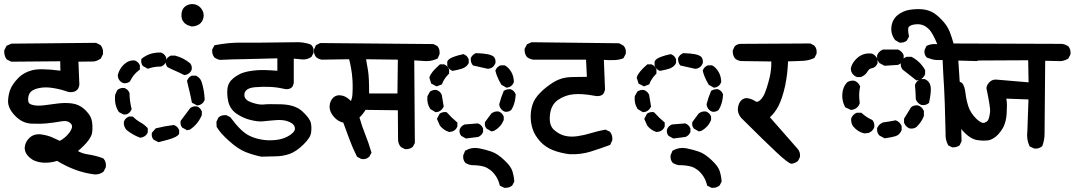

<svg xmlns="http://www.w3.org/2000/svg" viewBox="-35 -775 5183 926"><path d="M422.9 66.4Q372.6 60.5 326.2 43Q282.2 26.4 240.7 1Q206.1 11.7 170.9 9.3Q131.8 6.3 107.4 -15.6Q81.5 -39.1 84.5 -66.4Q87.4 -92.8 108.9 -111.8Q130.9 -131.3 165.5 -126.5Q197.3 -121.6 218.3 -111.8Q235.4 -103.5 253.4 -95.7Q281.7 -110.4 301.8 -138.2Q311.5 -152.8 312.3 -162.8Q313 -172.9 306.2 -179.2Q291.5 -195.3 261.7 -189.9Q226.1 -183.6 192.4 -180.2Q158.7 -176.8 116.7 -178.7Q71.8 -180.7 37.1 -217.3Q2 -253.9 3.9 -290.5Q4.9 -307.6 8.1 -322Q11.2 -336.4 17.1 -348.6Q20.5 -356.9 25.9 -365.2Q31.2 -373.5 37.8 -381.8Q44.4 -390.1 52.7 -398.4Q65.4 -411.6 82 -421.1Q98.6 -430.7 119.1 -436Q157.2 -446.8 256.3 -434.1L255.4 -479.5L21.5 -477.5H19L17.1 -478.5L-0.5 -487.3L-2.4 -488.3L-3.9 -490.2Q-15.6 -506.8 -14.6 -529.8V-531.7L-13.7 -533.7L-4.9 -551.3L-3.4 -554.2L0 -555.7L17.6 -563.5L19.5 -564.5H21.5L425.8 -568.4H428.2L430.2 -567.4L447.8 -558.6L449.7 -557.6L451.2 -555.7Q455.6 -549.8 458.3 -543.2Q460.9 -536.6 461.7 -529.8Q462.4 -522.9 461.9 -515.6V-513.7L460.9 -512.2L452.1 -494.6L451.2 -492.2L448.7 -491.2Q444.3 -487.8 439.2 -485.4Q434.1 -482.9 429 -481.2Q423.8 -479.5 418.5 -478.5H418H417L343.3 -477.5L347.7 -367.7V-366.7V-366.2Q345.2 -345.2 330.3 -336.4Q315.4 -327.6 293 -332L292.5 -332.5H291.5Q259.3 -344.2 223.1 -350.1Q187.5 -356.4 157.7 -351.1Q143.6 -348.6 132.8 -344.2Q122.1 -339.8 114.7 -333.5Q108.4 -327.6 104.7 -318.6Q101.1 -309.6 100.6 -296.9Q100.1 -285.2 104.2 -279.1Q108.4 -272.9 118.2 -270Q141.6 -262.7 176.3 -267.1Q212.4 -271.5 244.1 -275.9Q277.3 -280.3 310.5 -276.4Q346.2 -272 373 -247.6Q385.7 -235.4 394.3 -223.4Q402.8 -211.4 406.2 -199.2Q409.7 -187 410.6 -171.6Q411.6 -156.2 409.7 -138.2Q406.2 -101.6 340.8 -46.4Q363.8 -33.7 390.1 -30.3Q426.3 -24.9 460.4 -12.2L462.9 -11.2L464.4 -9.8Q478 5.4 475.6 29.3V31.2L474.6 32.7L465.8 50.3L464.8 52.2L462.9 53.7Q446.8 66.4 423.8 66.4H423.3Z M726.1 -90.8 707.5 -100.6 705.6 -101.6 704.1 -103.5Q694.8 -115.7 697.3 -132.3L697.8 -135.3L699.7 -137.2L714.4 -153.8L716.3 -156.2L719.2 -156.7Q759.8 -167 801.8 -171.9H804.2L806.6 -170.9Q821.8 -164.6 828.1 -149.4L829.1 -147.5V-145.5V-132.8V-130.9L828.6 -129.4L828.1 -128.9Q822.3 -114.7 776.4 -101.6Q764.2 -98.1 735.4 -90.8H734.9L734.4 -90.3H733.9H733.4H732.9L729 -89.4ZM638.2 -111.8Q621.6 -118.2 606.2 -127Q590.8 -135.7 576.2 -147.5L575.2 -148.4L574.7 -148.9Q560.1 -166 562.5 -187.5V-189L563.5 -190.4Q566.4 -197.8 572 -203.4Q577.6 -209 585 -211.9L586.9 -212.9H588.9H601.6H605.5L608.4 -210Q622.1 -196.3 640.1 -186Q660.6 -174.8 675.3 -159.2L677.7 -156.2V-152.3V-138.7V-136.7L676.8 -134.8Q673.8 -127.4 668.2 -122.3Q662.6 -117.2 655.3 -114.3L654.3 -113.8L653.3 -113.3L643.6 -111.3L640.6 -110.8ZM863.3 -148.9 845.7 -158.7 844.2 -159.2 842.8 -161.1Q833.5 -173.3 835.9 -189.9L836.4 -192.4L837.9 -194.3L881.8 -252.9L882.8 -254.4L884.3 -254.9Q897 -264.2 914.6 -261.7L916 -261.2L917 -260.7Q920.4 -259.3 923.6 -257.1Q926.8 -254.9 929.4 -252.2Q932.1 -249.5 934.1 -246.1Q936 -242.7 937.5 -239.3L938.5 -237.3V-235.4V-222.7V-220.7L938 -219.2Q929.2 -198.2 915.5 -181.2Q901.9 -164.1 882.3 -150.9L880.9 -149.9L878.9 -149.4L870.1 -147.5L866.7 -147ZM559.1 -223.6 540.5 -233.4 538.1 -234.9 536.6 -237.3Q515.1 -272 520.5 -317.4V-318.8L521.5 -320.3L529.3 -337.9L530.3 -339.8L531.7 -341.3Q545.9 -353 564.9 -350.6L565.9 -350.1L567.4 -349.6Q582.5 -343.3 588.9 -328.1L589.8 -326.2V-324.2Q589.8 -290 599.1 -252.4L600.1 -249L598.6 -246.1Q592.3 -231 578.1 -224.6L576.7 -223.6H575.2L564.5 -222.7H561.5ZM913.6 -267.6 895 -277.3 890.6 -279.8 889.6 -284.2Q887.2 -296.9 884.8 -308.8Q882.3 -320.8 879.4 -332.5Q876.5 -344.2 873.5 -356.4Q870.6 -368.7 867.7 -381.8L866.7 -384.8L868.2 -387.7Q871.1 -395 876.2 -400.6Q881.3 -406.2 888.7 -409.2L890.6 -410.2H892.6H908.2H910.6L913.1 -408.7Q918.9 -405.3 924.1 -400.6Q929.2 -396 932.6 -390.1Q936 -384.3 938 -377.9Q950.2 -339.8 952.1 -295.4V-293L951.2 -291Q944.8 -275.9 929.7 -269.5L928.7 -269H928.2L920.4 -267.1L916.5 -266.1ZM557.6 -375Q542.5 -381.3 536.1 -396.5L535.6 -397.5L535.2 -398.4L533.2 -409.2V-411.1V-413.1Q540 -442.4 562 -463.4Q585.4 -485.8 614.3 -483.4H615.7L617.2 -482.4Q632.3 -476.1 638.7 -461.9L639.6 -460V-458V-444.3V-439.5L635.7 -436.5Q608.4 -416.5 592.8 -384.3L591.8 -382.3L589.8 -380.9Q578.1 -371.6 560.1 -374L559.1 -374.5ZM851.1 -414.1Q832.5 -423.8 813.5 -432.1Q793.5 -440.4 774.9 -450.2L772.9 -451.2L771.5 -453.1Q762.2 -465.3 764.6 -481.9L765.1 -482.9L765.6 -484.4Q772 -499.5 787.1 -505.9L789.1 -506.8H790.5H791H808.6H810.1L811 -506.3Q850.1 -496.1 881.3 -470.2L881.8 -469.7L882.8 -468.8Q892.1 -456.5 889.6 -439.9L889.2 -439L888.7 -437.5Q882.3 -422.4 867.2 -416L866.2 -415.5H865.7L857.9 -413.6L854 -412.6ZM673.8 -445.8 656.2 -455.6 654.8 -456.1 653.3 -458Q644 -470.2 646.5 -486.8L647 -490.7L649.9 -493.2Q688 -523.4 740.7 -521.5H742.2L744.1 -520.5Q749 -518.6 753.2 -515.4Q757.3 -512.2 760.5 -508.1Q763.7 -503.9 765.6 -499L766.6 -497.1V-495.1V-480.5V-478.5L766.1 -477.1L765.6 -476.6Q759.3 -461.4 744.1 -455.1L742.2 -454.1H740.2Q729.5 -454.1 719.5 -453.1Q709.5 -452.1 700.2 -450Q690.9 -447.8 682.1 -444.8L677.7 -443.4ZM889.6 -647.5Q886.2 -648.4 883.5 -649.2Q880.9 -649.9 878.2 -650.9Q875.5 -651.9 872.8 -652.8Q870.1 -653.8 867.7 -655Q865.2 -656.2 863 -657.7Q860.8 -659.2 858.9 -660.6Q856.9 -662.1 855 -663.8Q853 -665.5 851.6 -667.5Q838.4 -682.1 840.3 -707.5Q842.3 -734.4 861.8 -746.6Q880.9 -758.3 902.8 -754.4Q924.8 -750 937.5 -731Q950.7 -711.9 946.3 -689.9Q943.8 -679.2 938.5 -670.9Q933.1 -662.6 924.8 -657.2Q919.4 -653.8 914.1 -651.9Q908.7 -649.9 903.1 -648.7Q897.5 -647.5 891.6 -647.5H890.6Z M1224.6 -19.5Q1184.6 -27.8 1148.9 -42Q1111.8 -57.1 1069.8 -95.2Q1048.3 -114.3 1033.9 -130.6Q1019.5 -147 1011.2 -161.1L1009.8 -163.1V-165.5L1008.8 -185.1V-187.5L1009.8 -189.9L1017.6 -206.5L1018.6 -208L1020 -209.5Q1032.7 -220.7 1054.2 -219.7H1056.2L1058.1 -218.8L1073.7 -210.9L1075.7 -210L1077.1 -208Q1103 -173.3 1126 -150.9Q1137.2 -140.1 1148.7 -131.8Q1160.2 -123.5 1172.4 -118.2Q1197.3 -106.9 1226.3 -101.8Q1255.4 -96.7 1286.1 -99.1Q1301.8 -100.1 1315.4 -103.3Q1329.1 -106.4 1340.8 -111.3Q1364.3 -121.6 1377.9 -135.3Q1383.8 -141.6 1386 -147Q1388.2 -152.3 1387.2 -157.7Q1387.2 -159.7 1386.5 -161.6Q1385.7 -163.6 1385.3 -165.3Q1384.8 -167 1383.8 -168.7Q1382.8 -170.4 1381.6 -171.9Q1380.4 -173.3 1378.9 -174.8Q1377.4 -176.3 1376 -177.7Q1365.2 -186.5 1344.7 -192.4Q1323.2 -198.2 1291.5 -195.3Q1274.4 -193.8 1260.3 -192.6Q1246.1 -191.4 1234.4 -189.9Q1221.7 -188.5 1206.5 -190.2Q1191.4 -191.9 1173.8 -196.3Q1156.2 -200.2 1139.6 -207.8Q1123 -215.3 1107.4 -225.6Q1090.8 -236.8 1080.6 -251.7Q1070.3 -266.6 1065.9 -285.2Q1058.6 -319.8 1062 -348.1Q1065.9 -378.4 1091.3 -398.4Q1094.2 -400.9 1097.7 -403.3Q1101.1 -405.8 1104.5 -408Q1107.9 -410.2 1111.3 -412.1Q1114.7 -414.1 1118.2 -416Q1121.6 -418 1125 -419.4Q1128.4 -420.9 1132.1 -422.4Q1135.7 -423.8 1139.2 -424.8Q1163.1 -432.6 1200.7 -436Q1218.8 -437.5 1244.1 -437Q1269.5 -436.5 1302.7 -433.6V-493.7Q1190.4 -490.2 1141.6 -489.7Q1091.3 -489.3 1027.8 -486.3H1026.9H1025.9Q1011.7 -488.8 1000.5 -497.1L999 -497.6L998.5 -498.5Q992.7 -505.9 990.2 -514.6Q987.8 -523.4 988.3 -533.7V-536.1L989.3 -537.6L997.1 -552.2L999.5 -556.6L1003.9 -557.6Q1071.3 -570.3 1129.9 -569.3Q1187.5 -568.4 1390.1 -571.3Q1403.3 -571.8 1416 -570.8Q1428.7 -569.8 1440.7 -567.1Q1452.6 -564.5 1463.9 -560.1L1465.3 -559.1L1466.8 -557.6Q1480 -544.4 1477.5 -522.5L1477.1 -520.5L1476.6 -519L1468.8 -503.4L1467.8 -501.5L1465.8 -500Q1457 -493.7 1446.5 -490.7Q1436 -487.8 1424.3 -488.3H1423.8L1381.8 -492.2V-378.9V-378.4Q1381.8 -377 1381.6 -375.2Q1381.3 -373.5 1381.1 -372.1Q1380.9 -370.6 1380.4 -369.6Q1377 -353.5 1363.5 -347.9Q1350.1 -342.3 1331.5 -347.2Q1300.3 -354.5 1265.6 -356Q1230.5 -357.4 1196.3 -354.5Q1164.6 -352.1 1151.9 -338.9Q1140.6 -327.1 1144.5 -308.6Q1147 -300.3 1155.3 -293Q1163.6 -285.6 1180.2 -280.3Q1214.8 -268.6 1235.4 -271Q1247.1 -272.5 1268.6 -272.7Q1290 -272.9 1321.3 -272Q1354 -271 1379.6 -262.7Q1405.3 -254.4 1423.3 -237.8Q1459 -205.1 1464.4 -181.6Q1468.8 -159.7 1465.3 -135.3Q1463.4 -121.6 1453.6 -107.2Q1443.8 -92.8 1427.2 -76.7Q1394 -44.4 1361.8 -32.7Q1330.1 -21.5 1293.5 -21Q1258.8 -20.5 1227.1 -19.5H1225.6Z M1916.5 -56.6 1900.9 -64.5 1899.4 -65.4 1897.9 -66.4Q1891.6 -73.7 1888.2 -83Q1884.8 -92.3 1884.8 -102.5L1883.8 -243.2L1728 -245.1Q1715.3 -224.1 1698.7 -208.5Q1711.4 -163.6 1726.6 -126.5Q1742.7 -86.4 1755.4 -43L1756.8 -39.1L1754.9 -35.6L1747.1 -21L1746.1 -19.5L1744.6 -18.1Q1731 -5.4 1710 -7.8L1708 -8.3L1706.5 -8.8L1689.9 -17.6L1687 -19L1685.5 -22Q1665 -62.5 1649.4 -105.5Q1635.3 -145 1620.6 -183.6Q1595.2 -189 1575.7 -210.9Q1553.7 -235.8 1554.7 -262.2Q1555.7 -288.6 1572.3 -304.2Q1589.8 -320.3 1617.2 -313.5Q1637.2 -308.6 1657.7 -287.6Q1660.6 -294.9 1662.6 -304Q1664.6 -313 1665 -323.7Q1665.5 -334.5 1665.8 -345.5Q1666 -356.4 1665.8 -366.9Q1665.5 -377.4 1665 -388.2Q1664.1 -403.8 1662.4 -418.5Q1660.6 -433.1 1658.2 -445.8Q1654.3 -468.3 1648.9 -489.3L1517.6 -487.3H1516.6H1516.1Q1502 -489.7 1490.2 -499L1489.3 -500L1488.8 -500.5Q1477.1 -514.6 1479.5 -536.1V-537.6L1480.5 -539.1L1487.3 -553.7L1488.8 -557.1L1491.7 -558.6L1507.3 -566.4L1509.3 -567.4H1511.7L2052.7 -562.5H2055.2L2057.1 -561.5L2072.8 -553.7L2074.7 -552.7L2076.2 -550.8Q2079.1 -546.9 2081.1 -542.7Q2083 -538.6 2084 -533.9Q2085 -529.3 2085.2 -524.4Q2085.4 -519.5 2085 -514.6V-513.2L2084 -511.7L2077.1 -496.1L2075.7 -492.7L2072.3 -491.2Q2056.6 -483.9 2038.3 -481.4Q2020 -479 2001 -481.4L1962.9 -483.9L1965.8 -87.9V-85.4L1964.8 -83.5L1957 -68.8L1956.1 -66.9L1954.6 -65.9Q1947.8 -60.1 1939 -57.6Q1930.2 -55.2 1920.4 -55.7H1918.5ZM1881.8 -324.2 1883.8 -487.3 1730.5 -489.3Q1735.4 -463.4 1740.2 -433.1Q1745.6 -397.5 1745.1 -324.2Z M2395 129.9 2379.4 122.1 2375.5 120.1 2374.5 115.7Q2371.6 104.5 2367.4 94.7Q2363.3 85 2357.7 76.2Q2352.1 67.4 2345 59.3Q2337.9 51.3 2330.3 45.4Q2322.8 39.6 2315.2 35.4Q2307.6 31.2 2299.8 28.8Q2274.9 21.5 2239.3 21.5H2238.3H2237.8Q2223.1 19 2210.4 11.2L2209.5 10.3L2208.5 9.3Q2196.8 -4.9 2199.2 -25.4V-26.9L2200.2 -28.3L2207 -44.9L2208 -47.9L2210.9 -49.3Q2239.3 -65.9 2273.4 -60.1Q2305.2 -54.2 2335 -43.9Q2350.6 -38.6 2366 -28.1Q2381.3 -17.6 2397.5 -2.4Q2429.7 27.8 2436.5 51.3Q2443.4 73.2 2445.3 97.7V100.6L2444.3 103L2436.5 117.7L2435.5 119.6L2434.1 120.6Q2420.4 131.8 2398.9 130.9H2397ZM2209 -108.9 2191.4 -118.7 2189.9 -119.1 2189 -120.6Q2179.2 -131.8 2181.6 -149.9L2182.1 -150.9L2182.6 -152.3Q2185.5 -159.7 2191.2 -165.3Q2196.8 -170.9 2204.1 -173.8L2205.6 -174.8H2207L2267.6 -179.7H2270L2272.5 -178.7Q2287.6 -172.4 2293.9 -157.2L2294.9 -155.3V-153.3V-140.6V-138.7L2294.4 -137.2L2293.9 -136.7Q2291 -129.4 2285.4 -123.8Q2279.8 -118.2 2272.5 -115.2L2271 -114.3H2269.5L2214.8 -107.4L2211.9 -106.9ZM2128.9 -139.2Q2104.5 -147 2086.9 -168.9L2086.4 -169.9L2085.9 -170.9L2074.2 -197.3L2072.3 -201.7L2074.2 -205.6L2084 -224.1L2085 -226.1L2086.9 -227.5Q2097.7 -235.4 2114.7 -234.4L2118.7 -233.9L2121.6 -231.4Q2131.8 -219.7 2143.3 -208.7Q2154.8 -197.8 2167.5 -187L2170.9 -184.1V-179.7V-167V-165L2170.4 -163.6L2169.9 -163.1Q2163.6 -147.5 2147 -141.1H2146L2145 -140.6L2133.3 -138.7L2131.3 -138.2ZM2332 -143.1 2313.5 -153.8 2312 -154.3 2311 -155.8Q2301.3 -167 2303.7 -184.1L2304.2 -186.5L2305.7 -188.5L2334 -226.6L2335 -227.5L2335.9 -228.5Q2351.1 -239.7 2369.6 -237.3L2370.6 -236.8L2372.1 -236.3Q2387.2 -230 2393.6 -214.8L2394.5 -212.9V-210.9V-198.2V-196.3L2393.6 -194.3Q2380.9 -163.1 2349.6 -145L2348.6 -144H2347.2L2339.4 -142.1L2335.4 -141.1ZM2062.5 -235.8 2043 -247.6 2041 -248.5 2039.6 -250.5Q2022.9 -275.9 2026.4 -309.6V-311.5L2027.8 -313.5L2037.6 -331.1L2038.6 -333L2040.5 -334.5Q2054.7 -343.3 2070.8 -340.8L2071.8 -340.3L2073.2 -339.8Q2088.4 -333.5 2094.7 -319.3L2095.2 -318.4L2095.7 -317.4Q2099.6 -296.4 2104.5 -264.2L2105 -261.2L2103.5 -258.3Q2096.2 -243.7 2082 -237.3L2081.1 -236.8L2080.1 -236.3L2069.3 -234.4L2065.4 -233.9ZM2397.5 -237.3Q2382.3 -243.7 2376 -258.8L2375.5 -259.8L2375 -260.7L2373 -270.5L2372.6 -272.9L2373.5 -274.9Q2377.4 -290 2382.3 -304.7Q2387.2 -319.3 2393.6 -334L2394.5 -336.9L2397.5 -338.4Q2409.7 -345.7 2426.3 -344.7H2428.2L2429.7 -343.8Q2444.8 -337.4 2451.2 -322.3L2452.1 -319.8V-317.9Q2451.2 -302.7 2448.5 -289.8Q2445.8 -276.9 2441.4 -265.6Q2437 -254.4 2431.2 -245.6L2430.2 -244.1L2428.7 -243.2Q2416.5 -233.9 2399.9 -236.3L2398.9 -236.8ZM2404.3 -354 2385.7 -364.7 2383.8 -365.7 2382.3 -367.7Q2376.5 -377.4 2371.3 -387.7Q2366.2 -397.9 2362.1 -408.7Q2357.9 -419.4 2355 -431.2L2354 -434.1L2355.5 -437.5Q2361.8 -452.6 2377 -459L2378.9 -460H2380.4H2380.9H2396.5H2398.9L2400.9 -459Q2409.7 -454.1 2417 -446.5Q2424.3 -439 2430.4 -428.7Q2436.5 -418.5 2439.7 -406.5Q2442.9 -394.5 2443.4 -381.3V-378.9L2442.4 -377Q2439.5 -369.6 2434.3 -364Q2429.2 -358.4 2421.9 -355.5L2420.9 -355L2419.9 -354.5L2411.1 -352.5L2407.7 -352.1ZM2066.9 -360.4 2048.3 -370.1 2044.4 -372.1 2043.5 -376 2036.6 -397.5 2035.6 -400.4 2036.6 -402.8Q2043 -426.3 2084.5 -462.4L2086.9 -464.8H2090.8H2104.5H2106.4L2107.9 -464.4L2108.4 -463.9Q2123.5 -457.5 2129.9 -442.4L2130.9 -440.4V-438.5V-423.8V-419.9L2127.9 -417Q2121.1 -410.2 2115.5 -403.1Q2109.9 -396 2105.5 -388.2Q2101.1 -380.4 2098.1 -372.1L2096.2 -368.2L2092.3 -366.7L2074.7 -359.9L2070.8 -358.4ZM2144.5 -434.6Q2141.6 -435.5 2139.2 -437.3Q2136.7 -439 2134.3 -440.9Q2131.8 -442.9 2129.9 -445.3Q2127.9 -447.8 2126.2 -450.2Q2124.5 -452.6 2123 -455.6L2122.1 -457.5V-460V-475.6V-478.5L2123.5 -480.5Q2126 -485.4 2130.9 -489.3Q2135.7 -493.2 2142.1 -496.3Q2148.4 -499.5 2157.2 -502.4Q2166 -505.4 2175.3 -508.1Q2184.6 -510.7 2196.8 -513.2L2200.2 -514.2L2203.1 -512.7Q2206.5 -511.2 2210 -509Q2213.4 -506.8 2216.1 -504.2Q2218.8 -501.5 2220.9 -498Q2223.1 -494.6 2224.6 -491.2L2225.6 -489.3V-487.3V-473.6V-471.2L2224.6 -469.2Q2215.8 -452.1 2194.3 -444.3Q2175.3 -438 2149.9 -433.6L2147 -433.1ZM2316.4 -443.4Q2283.2 -450.2 2249.5 -458.5L2246.6 -459L2244.1 -461.9Q2234.4 -474.6 2235.4 -492.7V-494.6L2236.3 -496.6Q2243.7 -511.2 2257.8 -517.6L2259.8 -518.6H2262.2Q2294.9 -517.6 2314.9 -513.9Q2335 -510.3 2345.7 -502L2346.7 -501L2347.7 -500Q2356.9 -487.8 2354.5 -471.2L2354 -470.2V-469.2Q2351.6 -463.9 2348.6 -459.5Q2345.7 -455.1 2341.3 -451.7Q2336.9 -448.2 2332 -446.3L2331.1 -445.8L2330.1 -445.3L2320.3 -443.4H2318.4Z M2712.9 -31.2Q2671.4 -36.1 2634.3 -49.8Q2615.2 -57.1 2599.1 -67.9Q2583 -78.6 2569.8 -93.3Q2543.9 -122.1 2534.2 -151.9Q2529.3 -166.5 2526.9 -181.6Q2524.4 -196.8 2524.4 -212.4Q2524.4 -243.7 2533.7 -271.5Q2543 -300.3 2570.8 -328.1Q2584 -341.8 2599.9 -354.2Q2615.7 -366.7 2634.3 -378.4Q2647.5 -386.2 2661.4 -391.8Q2675.3 -397.5 2690.2 -400.1Q2705.1 -402.8 2721.2 -403.3Q2733.9 -403.8 2746.8 -403.8Q2759.8 -403.8 2772 -404.1Q2784.2 -404.3 2795.4 -404.3L2791.5 -487.3H2537.1H2536.6H2535.6Q2527.8 -488.8 2520.8 -491.7Q2513.7 -494.6 2507.8 -499L2506.8 -500L2506.3 -500.5Q2494.1 -515.1 2495.1 -537.6V-539.6L2496.1 -541.5L2504.9 -558.1L2506.3 -561L2509.3 -562.5L2525.9 -570.3L2528.3 -571.3H2530.3L2948.2 -566.4H2950.7L2952.6 -565.4L2969.2 -556.6L2970.7 -555.7L2971.7 -554.7Q2979 -547.9 2981.7 -538.3Q2984.4 -528.8 2983.4 -517.6L2982.9 -515.6L2982.4 -514.2L2973.6 -497.6L2971.7 -494.1L2968.8 -493.2Q2954.1 -486.8 2930.7 -485.4Q2907.2 -483.9 2877.4 -486.3L2882.8 -348.1V-347.7V-347.2Q2882.8 -344.7 2882.6 -342Q2882.3 -339.4 2881.3 -336.9Q2877.4 -319.8 2863.5 -314.5Q2849.6 -309.1 2830.1 -313.5Q2772 -324.2 2731 -320.3Q2690.9 -316.9 2655.3 -292.5Q2638.7 -280.8 2629.2 -262.7Q2619.6 -244.6 2617.2 -219.7Q2614.7 -194.8 2619.6 -177.5Q2624.5 -160.2 2635.7 -149.9Q2648.4 -138.2 2661.9 -130.9Q2675.3 -123.5 2689.5 -120.1Q2718.3 -113.3 2750 -118.2Q2783.2 -123 2814.9 -132.8Q2848.1 -143.1 2882.3 -149.4L2885.3 -149.9L2888.2 -148.4L2904.8 -140.6L2906.7 -139.6L2908.2 -137.7Q2920.4 -120.6 2918 -99.6V-97.7L2917 -96.2L2909.2 -79.6L2907.7 -76.2L2903.8 -74.7Q2881.3 -66.4 2858.6 -58.6Q2835.9 -50.8 2813.5 -43.9Q2767.1 -29.3 2713.4 -31.2Z M3395 129.9 3379.4 122.1 3375.5 120.1 3374.5 115.7Q3371.6 104.5 3367.4 94.7Q3363.3 85 3357.7 76.2Q3352.1 67.4 3345 59.3Q3337.9 51.3 3330.3 45.4Q3322.8 39.6 3315.2 35.4Q3307.6 31.2 3299.8 28.8Q3274.9 21.5 3239.3 21.5H3238.3H3237.8Q3223.1 19 3210.4 11.2L3209.5 10.3L3208.5 9.3Q3196.8 -4.9 3199.2 -25.4V-26.9L3200.2 -28.3L3207 -44.9L3208 -47.9L3210.9 -49.3Q3239.3 -65.9 3273.4 -60.1Q3305.2 -54.2 3335 -43.9Q3350.6 -38.6 3366 -28.1Q3381.3 -17.6 3397.5 -2.4Q3429.7 27.8 3436.5 51.3Q3443.4 73.2 3445.3 97.7V100.6L3444.3 103L3436.5 117.7L3435.5 119.6L3434.1 120.6Q3420.4 131.8 3398.9 130.9H3397ZM3209 -108.9 3191.4 -118.7 3189.9 -119.1 3189 -120.6Q3179.2 -131.8 3181.6 -149.9L3182.1 -150.9L3182.6 -152.3Q3185.5 -159.7 3191.2 -165.3Q3196.8 -170.9 3204.1 -173.8L3205.6 -174.8H3207L3267.6 -179.7H3270L3272.5 -178.7Q3287.6 -172.4 3293.9 -157.2L3294.9 -155.3V-153.3V-140.6V-138.7L3294.4 -137.2L3293.9 -136.7Q3291 -129.4 3285.4 -123.8Q3279.8 -118.2 3272.5 -115.2L3271 -114.3H3269.5L3214.8 -107.4L3211.9 -106.9ZM3128.9 -139.2Q3104.5 -147 3086.9 -168.9L3086.4 -169.9L3085.9 -170.9L3074.2 -197.3L3072.3 -201.7L3074.2 -205.6L3084 -224.1L3085 -226.1L3086.9 -227.5Q3097.7 -235.4 3114.7 -234.4L3118.7 -233.9L3121.6 -231.4Q3131.8 -219.7 3143.3 -208.7Q3154.8 -197.8 3167.5 -187L3170.9 -184.1V-179.7V-167V-165L3170.4 -163.6L3169.9 -163.1Q3163.6 -147.5 3147 -141.1H3146L3145 -140.6L3133.3 -138.7L3131.3 -138.2ZM3332 -143.1 3313.5 -153.8 3312 -154.3 3311 -155.8Q3301.3 -167 3303.7 -184.1L3304.2 -186.5L3305.7 -188.5L3334 -226.6L3335 -227.5L3335.9 -228.5Q3351.1 -239.7 3369.6 -237.3L3370.6 -236.8L3372.1 -236.3Q3387.2 -230 3393.6 -214.8L3394.5 -212.9V-210.9V-198.2V-196.3L3393.6 -194.3Q3380.9 -163.1 3349.6 -145L3348.6 -144H3347.2L3339.4 -142.1L3335.4 -141.1ZM3062.5 -235.8 3043 -247.6 3041 -248.5 3039.6 -250.5Q3022.9 -275.9 3026.4 -309.6V-311.5L3027.8 -313.5L3037.6 -331.1L3038.6 -333L3040.5 -334.5Q3054.7 -343.3 3070.8 -340.8L3071.8 -340.3L3073.2 -339.8Q3088.4 -333.5 3094.7 -319.3L3095.2 -318.4L3095.7 -317.4Q3099.6 -296.4 3104.5 -264.2L3105 -261.2L3103.5 -258.3Q3096.2 -243.7 3082 -237.3L3081.1 -236.8L3080.1 -236.3L3069.3 -234.4L3065.4 -233.9ZM3397.5 -237.3Q3382.3 -243.7 3376 -258.8L3375.5 -259.8L3375 -260.7L3373 -270.5L3372.6 -272.9L3373.5 -274.9Q3377.4 -290 3382.3 -304.7Q3387.2 -319.3 3393.6 -334L3394.5 -336.9L3397.5 -338.4Q3409.7 -345.7 3426.3 -344.7H3428.2L3429.7 -343.8Q3444.8 -337.4 3451.2 -322.3L3452.1 -319.8V-317.9Q3451.2 -302.7 3448.5 -289.8Q3445.8 -276.9 3441.4 -265.6Q3437 -254.4 3431.2 -245.6L3430.2 -244.1L3428.7 -243.2Q3416.5 -233.9 3399.9 -236.3L3398.9 -236.8ZM3404.3 -354 3385.7 -364.7 3383.8 -365.7 3382.3 -367.7Q3376.5 -377.4 3371.3 -387.7Q3366.2 -397.9 3362.1 -408.7Q3357.9 -419.4 3355 -431.2L3354 -434.1L3355.5 -437.5Q3361.8 -452.6 3377 -459L3378.9 -460H3380.4H3380.9H3396.5H3398.9L3400.9 -459Q3409.7 -454.1 3417 -446.5Q3424.3 -439 3430.4 -428.7Q3436.5 -418.5 3439.7 -406.5Q3442.9 -394.5 3443.4 -381.3V-378.9L3442.4 -377Q3439.5 -369.6 3434.3 -364Q3429.2 -358.4 3421.9 -355.5L3420.9 -355L3419.9 -354.5L3411.1 -352.5L3407.7 -352.1ZM3066.9 -360.4 3048.3 -370.1 3044.4 -372.1 3043.5 -376 3036.6 -397.5 3035.6 -400.4 3036.6 -402.8Q3043 -426.3 3084.5 -462.4L3086.9 -464.8H3090.8H3104.5H3106.4L3107.9 -464.4L3108.4 -463.9Q3123.5 -457.5 3129.9 -442.4L3130.9 -440.4V-438.5V-423.8V-419.9L3127.9 -417Q3121.1 -410.2 3115.5 -403.1Q3109.9 -396 3105.5 -388.2Q3101.1 -380.4 3098.1 -372.1L3096.2 -368.2L3092.3 -366.7L3074.7 -359.9L3070.8 -358.4ZM3144.5 -434.6Q3141.6 -435.5 3139.2 -437.3Q3136.7 -439 3134.3 -440.9Q3131.8 -442.9 3129.9 -445.3Q3127.9 -447.8 3126.2 -450.2Q3124.5 -452.6 3123 -455.6L3122.1 -457.5V-460V-475.6V-478.5L3123.5 -480.5Q3126 -485.4 3130.9 -489.3Q3135.7 -493.2 3142.1 -496.3Q3148.4 -499.5 3157.2 -502.4Q3166 -505.4 3175.3 -508.1Q3184.6 -510.7 3196.8 -513.2L3200.2 -514.2L3203.1 -512.7Q3206.5 -511.2 3210 -509Q3213.4 -506.8 3216.1 -504.2Q3218.8 -501.5 3220.9 -498Q3223.1 -494.6 3224.6 -491.2L3225.6 -489.3V-487.3V-473.6V-471.2L3224.6 -469.2Q3215.8 -452.1 3194.3 -444.3Q3175.3 -438 3149.9 -433.6L3147 -433.1ZM3316.4 -443.4Q3283.2 -450.2 3249.5 -458.5L3246.6 -459L3244.1 -461.9Q3234.4 -474.6 3235.4 -492.7V-494.6L3236.3 -496.6Q3243.7 -511.2 3257.8 -517.6L3259.8 -518.6H3262.2Q3294.9 -517.6 3314.9 -513.9Q3335 -510.3 3345.7 -502L3346.7 -501L3347.7 -500Q3356.9 -487.8 3354.5 -471.2L3354 -470.2V-469.2Q3351.6 -463.9 3348.6 -459.5Q3345.7 -455.1 3341.3 -451.7Q3336.9 -448.2 3332 -446.3L3331.1 -445.8L3330.1 -445.3L3320.3 -443.4H3318.4Z M3779.8 14.2Q3764.2 10.3 3710.7 -39.6Q3657.2 -89.4 3540 -206.1L3539.6 -206.5L3539.1 -207Q3521 -229.5 3523.9 -253.9Q3526.9 -277.8 3540 -291Q3554.7 -305.7 3576.2 -300.3Q3593.8 -296.4 3608.9 -286.1Q3616.7 -280.8 3628.9 -290Q3633.8 -293.9 3638.2 -299.3Q3642.6 -304.7 3647 -312.3Q3651.4 -319.8 3654.8 -329.1Q3658.7 -338.9 3662.4 -350.1Q3666 -361.3 3669.7 -374Q3673.3 -386.7 3676.8 -400.9Q3685.5 -438 3685.1 -478.5L3539.1 -480.5H3538.1H3537.6Q3522.5 -482.9 3510.7 -492.2L3509.3 -493.2L3508.8 -494.6Q3498 -509.8 3499 -529.8V-531.7L3500 -533.7L3507.8 -550.3L3508.8 -551.8L3510.3 -553.2Q3523.9 -565.4 3545.4 -563.5L3870.1 -565.4H3872.6L3874.5 -564.5L3890.1 -556.6L3891.6 -555.7L3893.1 -554.2Q3905.8 -540.5 3903.3 -517.6V-515.6L3902.3 -514.2L3894.5 -498.5L3893.1 -495.6L3889.6 -494.1Q3864.7 -482.4 3834 -481.4Q3820.8 -481 3803.7 -480.2Q3786.6 -479.5 3765.6 -479Q3763.7 -419.9 3752 -362.8Q3745.1 -331.5 3736.8 -306.4Q3728.5 -281.2 3718.3 -261.7Q3700.2 -228.5 3678.2 -209.5L3812 -57.1Q3825.7 -41 3823.2 -19.5L3822.8 -17.6L3822.3 -16.1L3814.5 -0.5L3813.5 1.5L3811.5 2.9Q3798.8 12.2 3783.7 14.6H3781.7Z M4555.2 -65.4 4541.5 -72.3 4538.6 -73.7 4537.1 -76.2Q4523.4 -102.1 4525.4 -133.8Q4521.5 -304.2 4518.1 -356.4Q4517.1 -368.7 4516.4 -383.1Q4515.6 -397.5 4514.6 -413.6Q4513.7 -429.7 4512.9 -447.8Q4512.2 -465.8 4511.2 -485.4Q4503.9 -485.4 4498 -485.4Q4492.2 -485.4 4487.3 -485.6Q4482.4 -485.8 4478.5 -485.8Q4470.7 -486.3 4460.4 -489Q4450.2 -491.7 4437 -496.6L4434.6 -497.6L4433.1 -499.5Q4421.4 -512.2 4423.8 -532.2L4424.3 -534.2L4424.8 -535.2L4431.6 -549.8L4433.1 -553.2L4436 -554.7Q4457 -564.9 4485.4 -562Q4474.6 -588.4 4465.1 -605.5Q4455.6 -622.6 4448.7 -630.4Q4431.2 -648.9 4414.6 -654.3Q4397.5 -660.2 4377 -657.2Q4357.4 -654.8 4348.1 -645.5Q4347.2 -644.5 4346.4 -642.6Q4345.7 -640.6 4345.2 -637Q4344.7 -633.3 4345 -628.7Q4345.2 -624 4345.9 -617.2Q4346.7 -610.4 4348.6 -602.5L4349.1 -599.1L4347.7 -596.2L4339.8 -581.5L4338.9 -579.6L4336.9 -578.1Q4330.6 -573.2 4322.5 -571Q4314.5 -568.8 4305.2 -569.3H4302.7L4300.8 -570.8L4284.2 -580.6L4282.2 -581.5L4281.2 -583Q4260.3 -611.3 4264.2 -645.5Q4268.1 -679.7 4293 -701.2Q4305.2 -711.4 4319.6 -718Q4334 -724.6 4350.6 -727.5Q4382.3 -732.4 4409.7 -730.5Q4437 -728.5 4459.5 -717.3Q4481.4 -706.1 4506.8 -679.7Q4532.7 -652.8 4544.9 -623Q4555.2 -597.2 4565.9 -558.6L4680.7 -555.7H4683.1L4685.1 -554.7L4698.7 -547.9L4700.7 -546.9L4701.7 -545.4Q4713.4 -531.2 4710.9 -511.7L4710.4 -509.8L4710 -508.3L4703.1 -494.6L4702.1 -492.7L4699.7 -491.2Q4688.5 -482.9 4674.3 -480.5H4673.3H4672.4L4586.9 -482.9Q4589.4 -445.3 4591.3 -416Q4593.3 -386.7 4594.5 -366Q4595.7 -345.2 4596.2 -332.5Q4597.7 -293.5 4602.5 -95.7V-93.8L4601.6 -91.8L4594.7 -77.1L4593.8 -74.7L4591.8 -73.2Q4578.1 -63.5 4559.1 -64.5H4557.1ZM4228.5 -109.4 4207 -121.1 4205.6 -122.1 4204.6 -123.5Q4198.7 -129.9 4196.5 -138.4Q4194.3 -147 4195.3 -156.2L4195.8 -158.2L4196.3 -159.7Q4199.2 -165 4202.9 -169.7Q4206.5 -174.3 4211.4 -177.7Q4216.3 -181.2 4221.7 -183.6L4223.1 -184.1L4224.1 -184.6Q4238.8 -186.5 4253.2 -189Q4267.6 -191.4 4282.2 -194.3L4285.2 -194.8L4288.1 -193.4Q4305.2 -186 4312.5 -168.9L4313.5 -167V-165V-149.4V-147.5L4312.5 -145.5Q4303.2 -123.5 4282.2 -117.7Q4273.4 -115.2 4261.5 -112.8Q4249.5 -110.4 4234.9 -108.4L4231.4 -107.9ZM4132.8 -131.8Q4102.1 -138.7 4080.6 -164.6L4080.1 -165Q4067.9 -182.1 4070.3 -203.1V-204.6L4071.3 -206.1Q4072.3 -208.5 4073.5 -210.7Q4074.7 -212.9 4076.2 -214.8Q4077.6 -216.8 4079.3 -218.8Q4081.1 -220.7 4083 -222.4Q4085 -224.1 4086.9 -225.6Q4088.9 -227.1 4091.1 -228.3Q4093.3 -229.5 4095.7 -230.5L4097.7 -231.4H4099.6H4115.2H4119.1L4121.6 -229Q4146 -207.5 4169.9 -197.3L4171.9 -196.3L4173.8 -194.3Q4178.7 -188 4180.7 -179.7Q4182.6 -171.4 4181.6 -162.1L4181.2 -160.6L4180.7 -159.2Q4177.2 -150.9 4170.9 -144.5Q4164.6 -138.2 4156.2 -134.8L4154.8 -133.8H4153.3L4135.7 -131.8H4134.3ZM4350.6 -156.2Q4333.5 -163.6 4326.2 -180.7L4325.2 -182.6V-184.6V-200.2V-203.1L4326.7 -205.1L4357.9 -255.9L4358.9 -257.3L4360.4 -258.8Q4373 -269 4392.6 -266.6L4394 -266.1L4395.5 -265.6Q4412.6 -258.3 4419.9 -241.2L4420.9 -239.3V-237.3V-217.8V-215.8L4420.4 -214.4Q4409.7 -187 4386.7 -164.1L4386.2 -163.6L4385.7 -163.1Q4373 -152.8 4353.5 -155.3L4352.1 -155.8ZM4066.4 -246.1 4044.9 -255.9 4042 -257.3 4040 -260.3Q4025.4 -288.1 4027.3 -320.8Q4029.3 -354.5 4049.3 -376.5L4050.3 -377.4L4051.3 -378.4Q4065.9 -388.2 4085 -385.7L4086.4 -385.3L4087.9 -384.8Q4096.2 -381.3 4102.5 -375Q4108.9 -368.7 4112.3 -360.4L4113.8 -357.4L4112.8 -354Q4105.5 -322.8 4111.3 -279.8V-277.3L4110.8 -274.9Q4103.5 -254.9 4083.5 -247.6H4083L4082 -247.1L4072.3 -245.1L4069.3 -244.6ZM4407.2 -269.5Q4390.1 -276.9 4382.8 -293.9L4381.8 -295.9V-297.4Q4380.9 -333.5 4377.9 -363.3V-365.7L4378.9 -368.2Q4386.2 -385.3 4403.3 -392.6L4405.3 -393.6H4407.2H4422.9H4424.8L4426.8 -392.6Q4438 -387.7 4444.8 -378.4Q4451.7 -369.1 4453.6 -356.4Q4457 -333.5 4446.3 -282.2L4445.3 -278.8L4442.4 -276.4Q4429.7 -266.1 4410.2 -268.6L4408.7 -269ZM4381.8 -389.6 4319.3 -438.5 4318.4 -439.5 4317.4 -440.4Q4307.1 -453.1 4309.6 -472.7L4310.1 -474.1L4310.5 -475.6Q4317.9 -492.7 4335 -500L4336.9 -501H4338.9H4358.4H4360.8L4362.8 -500Q4382.8 -489.3 4398.4 -474.1Q4414.1 -459 4425.3 -439.5L4426.8 -437V-434.6V-418.9V-417L4425.8 -415Q4418.5 -397.9 4401.4 -390.6L4400.4 -390.1L4399.4 -389.6L4389.6 -387.7L4385.3 -387.2ZM4095.7 -404.3Q4087.4 -407.7 4081.1 -414.1Q4074.7 -420.4 4071.3 -428.7L4070.8 -429.7L4070.3 -431.2L4068.4 -442.9V-444.8L4068.8 -446.3Q4070.8 -456.1 4075.4 -465.1Q4080.1 -474.1 4086.7 -482.2Q4093.3 -490.2 4102.1 -497.6Q4129.9 -521 4168.9 -516.6H4170.4L4171.9 -515.6Q4180.2 -512.2 4186.5 -505.9Q4192.9 -499.5 4196.3 -491.2L4197.3 -489.3V-487.3V-471.7V-469.7L4196.3 -467.8Q4188.5 -449.2 4168 -445.3Q4162.1 -444.3 4158 -441.2Q4153.8 -438 4149.9 -431.6Q4145 -422.4 4137.2 -415.5Q4129.4 -408.7 4119.1 -404.3L4117.2 -403.3H4115.2H4099.6H4097.7ZM4228.5 -459 4207 -470.7 4205.6 -472.2 4204.1 -473.6Q4192.9 -488.3 4195.3 -507.8L4195.8 -509.8L4196.3 -511.2Q4198.2 -515.1 4200.9 -518.8Q4203.6 -522.5 4206.8 -525.6Q4210 -528.8 4213.9 -531.2Q4217.8 -533.7 4221.7 -535.2L4223.6 -536.1H4225.6H4293.9H4295.9L4297.9 -535.2Q4314.9 -527.8 4322.3 -510.7L4323.2 -508.8V-506.8V-491.2V-489.3L4322.3 -487.3Q4314.9 -470.2 4297.9 -462.9L4296.4 -461.9H4294.4L4233.9 -458H4231.4Z M4950.7 -59.6 4934.1 -67.4 4931.2 -68.8 4929.7 -71.8Q4915 -102.5 4919.9 -143.6L4925.3 -295.4L4818.4 -299.3Q4821.3 -283.7 4821.3 -268.6Q4821.3 -258.3 4820.8 -247.3Q4820.3 -236.3 4819.8 -224.6Q4819.3 -216.3 4818.1 -208.3Q4816.9 -200.2 4814.9 -192.1Q4813 -184.1 4810.1 -176.3Q4807.1 -167.5 4802.7 -159.4Q4798.3 -151.4 4792.5 -143.3Q4786.6 -135.3 4779.8 -127.4Q4773.9 -121.6 4768.6 -116.9Q4763.2 -112.3 4757.3 -108.6Q4751.5 -105 4745.6 -102.5Q4739.7 -100.1 4733.9 -98.6Q4728 -97.7 4721.9 -97.2Q4715.8 -96.7 4709 -96.7Q4702.1 -96.7 4695.1 -97.4Q4688 -98.1 4679.7 -99.1Q4645.5 -104 4609.9 -142.1Q4601.6 -151.4 4593.8 -161.9Q4585.9 -172.4 4579.3 -183.8Q4572.8 -195.3 4567.4 -207.8Q4562 -220.2 4557.6 -233.9Q4551.8 -251.5 4547.1 -269.5Q4542.5 -287.6 4539.1 -306.2Q4535.6 -324.7 4533.2 -343.8V-344.7V-346.2Q4535.6 -361.3 4544.9 -373L4545.9 -374.5L4547.4 -375Q4562.5 -385.7 4583.5 -384.8H4585.4L4587.4 -383.8L4603 -376L4605 -375L4606 -373.5Q4617.7 -359.4 4621.6 -324.7Q4625 -293.9 4635.7 -260.7Q4641.1 -245.1 4650.4 -230.5Q4659.7 -215.8 4673.8 -202.1Q4698.7 -178.2 4713.4 -183.1Q4718.8 -185.1 4722.7 -187.7Q4726.6 -190.4 4729 -193.6Q4731.4 -196.8 4732.9 -200.7Q4738.3 -216.8 4740.2 -236.3Q4742.2 -255.4 4722.7 -348.6V-350.1V-352.1Q4725.1 -368.2 4739.3 -380.9Q4753.4 -394 4776.4 -390.6L4925.8 -377.9L4923.8 -484.4L4541.5 -482.4Q4528.3 -481.4 4516.6 -484.4Q4504.9 -487.3 4494.6 -493.7L4493.2 -494.6L4492.2 -496.6Q4481.4 -511.7 4482.4 -532.7V-534.7L4483.4 -536.6L4491.2 -552.2L4492.2 -554.2L4494.1 -555.7Q4512.7 -569.3 4541 -565.4L5071.8 -563.5Q5084.5 -564.5 5095.5 -561.8Q5106.4 -559.1 5115.7 -552.7L5117.2 -552.2L5117.7 -551.3Q5130.4 -536.1 5127.9 -514.6L5127.4 -512.7L5127 -511.2L5119.1 -495.6L5117.7 -493.2L5115.7 -491.7Q5104.5 -484.9 5092 -481.9Q5079.6 -479 5066.9 -480.5L5005.9 -481.9Q5004.4 -319.8 5003.7 -233.2Q5002.9 -146.5 5002.9 -131.8Q5002.9 -100.6 4992.7 -72.8L4991.7 -70.3L4989.7 -68.8Q4974.6 -56.2 4954.1 -58.6L4952.1 -59.1Z"/></svg>

Font: NaikaiFont
Style: Bold
Weight: 700
Version: Version 1.89